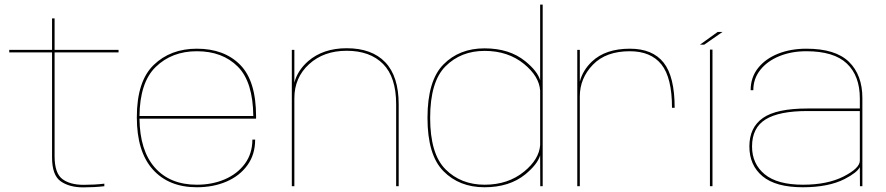

<svg xmlns="http://www.w3.org/2000/svg" viewBox="-20 -805 3830 830"><path d="M340 5Q280 5 242.5 -21.2Q205 -47.5 205 -124.5V-578.5H20V-589.5H205V-725.5H216V-589.5H492.5V-578.5H216V-129.5Q216 -57 249 -31.5Q282 -6 342 -6Q388.5 -6 431 -11V0Q387.5 5 340 5Z M831 4.5Q709.5 4.5 640.5 -72.5Q571.5 -149.5 571.5 -298Q571.5 -453.5 644.2 -524Q717 -594.5 831 -594.5Q949 -594.5 1018 -525Q1087 -455.5 1087 -301.5V-292H583Q584.5 -154.5 649 -81Q714.5 -6.5 831 -6.5Q897.5 -6.5 952 -30Q1006.5 -53.5 1038.8 -97.5Q1071 -141.5 1071 -201.5H1083Q1083 -137 1049.5 -90.8Q1016 -44.5 959 -20Q902 4.5 831 4.5ZM583 -303.5H1075Q1073.5 -451 1008.5 -516.5Q942 -583.5 831 -583.5Q723 -583.5 653 -515.5Q584.5 -449 583 -303.5Z M1241.5 0V-589.5H1252.5V-447.5Q1265.5 -499.5 1312 -540.5Q1377 -596.5 1478.5 -596.5Q1587.5 -596.5 1645.5 -535.8Q1703.5 -475 1703.5 -353.5V0H1692.5V-354.5Q1692.5 -471.5 1636 -528.5Q1579.5 -585.5 1478.5 -585.5Q1379.5 -585.5 1316 -527.5Q1252.5 -469.5 1252.5 -380.5V0Z M2315.5 0 2315 -133.5Q2303.5 -94.5 2250.5 -51Q2182 4.5 2074.5 4.5Q1965.5 4.5 1896.8 -65.2Q1828 -135 1828 -295.5Q1828 -456.5 1896.8 -526.2Q1965.5 -596 2074.5 -596Q2182 -596 2250.5 -540.5Q2303.5 -497.5 2315 -458V-785H2326V0ZM2315 -177.5V-414Q2310.5 -475 2246 -528Q2176.5 -585 2075 -585Q1972.5 -585 1906 -518.5Q1839.5 -452 1839.5 -295.5Q1839.5 -139.5 1906 -73Q1972.5 -6.5 2075 -6.5Q2176.5 -6.5 2246 -63.5Q2310.5 -116.5 2315 -177.5Z M2885 -339Q2885 -469.5 2839.2 -526.5Q2793.5 -583.5 2702.5 -583.5Q2599 -583.5 2542.8 -525Q2486.5 -466.5 2486.5 -388.5V0H2475.5V-589.5H2486.5V-452Q2499 -501 2539 -539Q2597.5 -594.5 2703 -594.5Q2801 -594.5 2848.8 -534.2Q2896.5 -474 2896.5 -339Z M3049 0V-590.5H3060V0ZM3006 -612 3082.5 -667H3103.5L3024.5 -612Z M3697.5 0 3697 -82.5Q3684.5 -58.5 3631 -31Q3561.5 4.5 3450.5 4.5Q3333.5 4.5 3276.5 -43Q3219.5 -90.5 3219.5 -172Q3219.5 -254 3278 -295Q3336.5 -336 3471 -336H3697V-379.5Q3697 -477 3641 -530.2Q3585 -583.5 3466 -583.5Q3401 -583.5 3349 -562.2Q3297 -541 3266.8 -503Q3236.5 -465 3236.5 -415H3225Q3225 -470.5 3257 -510.8Q3289 -551 3343.5 -572.8Q3398 -594.5 3466 -594.5Q3591.5 -594.5 3649.8 -537.8Q3708 -481 3708 -381V0ZM3697 -110.5V-325H3470.5Q3348 -325 3289.5 -288.8Q3231 -252.5 3231 -172Q3231 -96.5 3285.8 -51.5Q3340.5 -6.5 3451.5 -6.5Q3557 -6.5 3627 -42.2Q3697 -78 3697 -110.5Z"/></svg>

Font: Anybody ExtraExpanded Thin
Style: Regular
Weight: 100
Width: 8
Designer: Tyler Finck
Foundry: Etcetera Type Company
Version: Version 1.010; ttfautohint (v1.8.3) -l 8 -r 50 -G 200 -x 14 